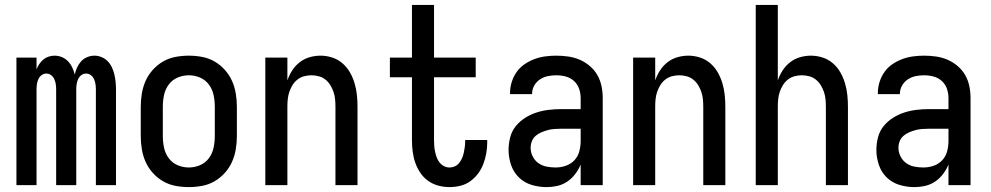

<svg xmlns="http://www.w3.org/2000/svg" viewBox="-20 -755 4040 783"><path d="M47 0V-520H129V-472Q133 -483 140 -493.5Q147 -504 156.5 -512Q166 -520 178 -524Q190 -528 203 -528Q218 -528 232.5 -522Q247 -516 257.5 -505Q268 -494 274.5 -480Q281 -466 285 -451Q288 -466 294.5 -480Q301 -494 311 -505Q321 -516 335.5 -522Q350 -528 365 -528Q380 -528 394.5 -522Q409 -516 419.5 -505Q430 -494 436.5 -480Q443 -466 446.5 -451Q450 -436 451.5 -420.5Q453 -405 453 -390V0H371V-390Q371 -401 369.5 -411.5Q368 -422 363.5 -432Q359 -442 350.5 -448.5Q342 -455 331 -455Q320 -455 311.5 -448.5Q303 -442 298.5 -432Q294 -422 292.5 -411.5Q291 -401 291 -390V0H209V-390Q209 -401 207.5 -411.5Q206 -422 201.5 -432Q197 -442 188.5 -448.5Q180 -455 169 -455Q158 -455 149.5 -448.5Q141 -442 136.5 -432Q132 -422 130.5 -411.5Q129 -401 129 -390V0Z M750 8Q723 8 696 3Q669 -2 645.5 -15.5Q622 -29 603.5 -49.5Q585 -70 574 -94.5Q563 -119 558.5 -146Q554 -173 554 -200V-320Q554 -347 558.5 -374Q563 -401 574 -425.5Q585 -450 603.5 -470.5Q622 -491 645.5 -504.5Q669 -518 696 -523Q723 -528 750 -528Q777 -528 804 -523Q831 -518 854.5 -504.5Q878 -491 896.5 -470.5Q915 -450 926 -425.5Q937 -401 941.5 -374Q946 -347 946 -320V-200Q946 -173 941.5 -146Q937 -119 926 -94.5Q915 -70 896.5 -49.5Q878 -29 854.5 -15.5Q831 -2 804 3Q777 8 750 8ZM750 -72Q774 -72 796 -81.5Q818 -91 832 -110Q846 -129 851 -152.5Q856 -176 856 -200V-320Q856 -344 851 -367.5Q846 -391 832 -410Q818 -429 796 -438.5Q774 -448 750 -448Q726 -448 704 -438.5Q682 -429 668 -410Q654 -391 649 -367.5Q644 -344 644 -320V-200Q644 -176 649 -152.5Q654 -129 668 -110Q682 -91 704 -81.5Q726 -72 750 -72Z M1062 0V-520H1152V-427Q1159 -448 1171.5 -467.5Q1184 -487 1202 -501Q1220 -515 1242 -521.5Q1264 -528 1287 -528Q1311 -528 1334.5 -520.5Q1358 -513 1376.5 -497Q1395 -481 1407 -460Q1419 -439 1426 -415.5Q1433 -392 1435.5 -368Q1438 -344 1438 -320V0H1348V-320Q1348 -335 1346.5 -350.5Q1345 -366 1340 -380.5Q1335 -395 1327 -408Q1319 -421 1307 -430.5Q1295 -440 1280 -444Q1265 -448 1250 -448Q1235 -448 1220 -444Q1205 -440 1193 -430.5Q1181 -421 1173 -408Q1165 -395 1160 -380.5Q1155 -366 1153.5 -350.5Q1152 -335 1152 -320V0Z M1813 8Q1790 8 1767.5 2Q1745 -4 1726 -17.5Q1707 -31 1694 -50.5Q1681 -70 1673.5 -91.5Q1666 -113 1663 -136.5Q1660 -160 1660 -183V-440H1570V-520H1660V-735H1750V-520H1920V-440H1750V-183Q1750 -171 1751 -159Q1752 -147 1754.5 -135.5Q1757 -124 1761 -113Q1765 -102 1772.5 -92.5Q1780 -83 1790.5 -77.5Q1801 -72 1813 -72Q1825 -72 1835.5 -77Q1846 -82 1853 -91Q1860 -100 1864.5 -110.5Q1869 -121 1871.5 -132.5Q1874 -144 1875.5 -155.5Q1877 -167 1877 -178V-184H1967V-174Q1967 -152 1963 -129.5Q1959 -107 1951 -86Q1943 -65 1929.5 -47Q1916 -29 1898 -16Q1880 -3 1858 2.5Q1836 8 1813 8Z M2208 8Q2178 8 2148 -1Q2118 -10 2096 -31.5Q2074 -53 2064 -83Q2054 -113 2054 -143Q2054 -169 2060.5 -194.5Q2067 -220 2083 -240Q2099 -260 2121 -274Q2143 -288 2167.5 -296Q2192 -304 2217.5 -307Q2243 -310 2269 -310H2348V-355Q2348 -375 2341.5 -393.5Q2335 -412 2320.5 -425Q2306 -438 2287 -443Q2268 -448 2249 -448Q2231 -448 2214 -444.5Q2197 -441 2182.5 -431.5Q2168 -422 2159 -406.5Q2150 -391 2150 -374V-371H2060V-376Q2060 -399 2067 -421Q2074 -443 2087 -461.5Q2100 -480 2119 -493Q2138 -506 2159.5 -514Q2181 -522 2203.5 -525Q2226 -528 2249 -528Q2273 -528 2297.5 -524.5Q2322 -521 2344 -511.5Q2366 -502 2385 -486Q2404 -470 2416 -449Q2428 -428 2433 -404Q2438 -380 2438 -355V0H2348V-84Q2340 -64 2326 -45.5Q2312 -27 2293.5 -14.5Q2275 -2 2253 3Q2231 8 2208 8ZM2246 -72Q2267 -72 2287.5 -79Q2308 -86 2322.5 -101.5Q2337 -117 2342.5 -138Q2348 -159 2348 -180V-230H2269Q2255 -230 2241 -229Q2227 -228 2214 -224.5Q2201 -221 2188 -215.5Q2175 -210 2164.5 -201Q2154 -192 2149 -179Q2144 -166 2144 -152Q2144 -134 2152.5 -117Q2161 -100 2176 -89.5Q2191 -79 2209 -75.5Q2227 -72 2246 -72Z M2562 0V-520H2652V-427Q2659 -448 2671.5 -467.5Q2684 -487 2702 -501Q2720 -515 2742 -521.5Q2764 -528 2787 -528Q2811 -528 2834.5 -520.5Q2858 -513 2876.5 -497Q2895 -481 2907 -460Q2919 -439 2926 -415.5Q2933 -392 2935.5 -368Q2938 -344 2938 -320V0H2848V-320Q2848 -335 2846.5 -350.5Q2845 -366 2840 -380.5Q2835 -395 2827 -408Q2819 -421 2807 -430.5Q2795 -440 2780 -444Q2765 -448 2750 -448Q2735 -448 2720 -444Q2705 -440 2693 -430.5Q2681 -421 2673 -408Q2665 -395 2660 -380.5Q2655 -366 2653.5 -350.5Q2652 -335 2652 -320V0Z M3062 0V-735H3152V-427Q3159 -448 3171.5 -467.5Q3184 -487 3202 -501Q3220 -515 3242 -521.5Q3264 -528 3287 -528Q3311 -528 3334.5 -520.5Q3358 -513 3376.5 -497Q3395 -481 3407 -460Q3419 -439 3426 -415.5Q3433 -392 3435.5 -368Q3438 -344 3438 -320V0H3348V-320Q3348 -335 3346.5 -350.5Q3345 -366 3340 -380.5Q3335 -395 3327 -408Q3319 -421 3307 -430.5Q3295 -440 3280 -444Q3265 -448 3250 -448Q3235 -448 3220 -444Q3205 -440 3193 -430.5Q3181 -421 3173 -408Q3165 -395 3160 -380.5Q3155 -366 3153.5 -350.5Q3152 -335 3152 -320V0Z M3708 8Q3678 8 3648 -1Q3618 -10 3596 -31.5Q3574 -53 3564 -83Q3554 -113 3554 -143Q3554 -169 3560.5 -194.5Q3567 -220 3583 -240Q3599 -260 3621 -274Q3643 -288 3667.5 -296Q3692 -304 3717.5 -307Q3743 -310 3769 -310H3848V-355Q3848 -375 3841.5 -393.5Q3835 -412 3820.5 -425Q3806 -438 3787 -443Q3768 -448 3749 -448Q3731 -448 3714 -444.5Q3697 -441 3682.5 -431.5Q3668 -422 3659 -406.5Q3650 -391 3650 -374V-371H3560V-376Q3560 -399 3567 -421Q3574 -443 3587 -461.5Q3600 -480 3619 -493Q3638 -506 3659.5 -514Q3681 -522 3703.5 -525Q3726 -528 3749 -528Q3773 -528 3797.5 -524.5Q3822 -521 3844 -511.5Q3866 -502 3885 -486Q3904 -470 3916 -449Q3928 -428 3933 -404Q3938 -380 3938 -355V0H3848V-84Q3840 -64 3826 -45.5Q3812 -27 3793.5 -14.5Q3775 -2 3753 3Q3731 8 3708 8ZM3746 -72Q3767 -72 3787.5 -79Q3808 -86 3822.5 -101.5Q3837 -117 3842.5 -138Q3848 -159 3848 -180V-230H3769Q3755 -230 3741 -229Q3727 -228 3714 -224.5Q3701 -221 3688 -215.5Q3675 -210 3664.5 -201Q3654 -192 3649 -179Q3644 -166 3644 -152Q3644 -134 3652.5 -117Q3661 -100 3676 -89.5Q3691 -79 3709 -75.5Q3727 -72 3746 -72Z"/></svg>

Font: Iosevka Medium
Style: Regular
Weight: 500
Monospace: yes
Designer: Belleve Invis
Foundry: Belleve Invis
Version: Version 32.5.0; ttfautohint (v1.8.4)